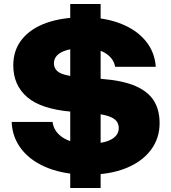

<svg xmlns="http://www.w3.org/2000/svg" viewBox="-20 -852 852 954"><path d="M416 16Q304 16 220 -16.5Q136 -49 88.5 -108.5Q41 -168 38 -246H241Q248 -196 294.5 -167Q341 -138 419 -138Q493 -138 531.5 -158.5Q570 -179 570 -216Q570 -236 558.5 -250.5Q547 -265 520 -274.5Q493 -284 446 -288L335 -297Q184 -310 115 -369.5Q46 -429 46 -527Q46 -603 89 -656.5Q132 -710 210 -738Q288 -766 394 -766Q498 -766 577.5 -735.5Q657 -705 703 -649.5Q749 -594 754 -520H552Q546 -559 507.5 -585.5Q469 -612 391 -612Q323 -612 285.5 -592.5Q248 -573 248 -537Q248 -520 258 -506Q268 -492 293 -483.5Q318 -475 362 -470L485 -460Q590 -452 653 -424.5Q716 -397 744.5 -351.5Q773 -306 773 -240Q773 -164 729 -106Q685 -48 605 -16Q525 16 416 16ZM480 -832V82H329V-832Z"/></svg>

Font: Unbounded
Style: Bold
Weight: 700
Designer: Luke Prowse, Jean-Baptiste Morizot, Fátima Lázaro, Florian Runge
Foundry: NaN
Version: Version 1.700